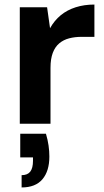

<svg xmlns="http://www.w3.org/2000/svg" viewBox="-20 -544 458 844"><path d="M67 0V-512H187L200 -420Q219 -454 247 -477Q275 -500 312.5 -512Q350 -524 395 -524V-382H338Q309 -382 284 -375.5Q259 -369 240.5 -353.5Q222 -338 212 -311.5Q202 -285 202 -246V0ZM75 280V226Q101 226 113 210.5Q125 195 125 163V148H69V44H182Q190 71 193.5 96Q197 121 197 144Q197 208 166.5 244Q136 280 75 280Z"/></svg>

Font: DM Sans 12pt
Style: Bold
Weight: 700
Version: Version 4.004;gftools[0.9.30]